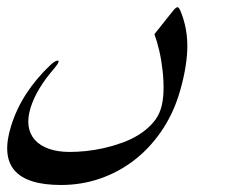

<svg xmlns="http://www.w3.org/2000/svg" viewBox="-120 -383 668 542"><path d="M384.3 -113.3Q366.2 -56.6 333.7 -10Q301.3 36.6 258.1 69.8Q214.8 103 162.6 121.1Q110.4 139.2 52.2 139.2Q-141.1 139.2 -88.4 -28.3Q-73.2 -76.7 -45.4 -119.1Q-17.6 -161.6 21.5 -198.7Q35.6 -211.9 42.5 -211.9Q46.9 -211.9 44.9 -207.5Q43.9 -203.6 39.8 -198.5Q35.6 -193.4 33.2 -189.9Q-17.1 -132.3 -33.7 -78.6Q-42.5 -50.3 -39.3 -27.3Q-36.1 -4.4 -21.5 12Q-6.8 28.3 18.1 37.1Q43 45.9 77.1 45.9Q97.2 45.9 121.8 43.5Q146.5 41 172.6 35.2Q198.7 29.3 224.6 20Q250.5 10.7 272.2 -2.9Q293.9 -16.6 310.3 -34.7Q326.7 -52.7 334 -75.7Q340.8 -97.7 341.6 -125.7Q342.3 -153.8 339.1 -183.1Q335.9 -212.4 329.6 -239.7Q323.2 -267.1 315.9 -286.6L366.2 -349.6Q371.6 -356.9 375.5 -359.9Q379.4 -362.8 380.9 -362.8Q384.3 -362.8 388.7 -354Q410.6 -302.2 408.7 -243.9Q406.7 -185.5 384.3 -113.3Z"/></svg>

Font: XB Zar
Style: Italic
Weight: 400
Italic angle: -12°
Designer: Behnam
Foundry: Irmug
Version: Version 8.005 2009